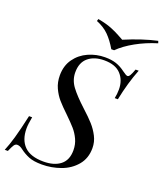

<svg xmlns="http://www.w3.org/2000/svg" viewBox="-185 -1032 981 1154"><g transform="rotate(20 306.0 -455.0)"><path d="M517 -511H497Q503 -540 503 -568Q503 -627 468 -665Q433 -703 361 -703Q298 -703 259.5 -671Q221 -639 221 -576Q221 -527 251.5 -486Q282 -445 343 -389Q386 -350 412 -321Q438 -292 456 -257Q474 -222 474 -182Q474 -117 436.5 -72.5Q399 -28 341 -7Q283 14 221 14Q168 14 136.5 1Q105 -12 79 -32Q60 -47 43 -47Q31 -47 23 -35Q15 -23 2 7H-18Q-2 -31 13.5 -84.5Q29 -138 50 -233H70Q61 -186 61 -159Q61 -86 101 -46Q141 -6 224 -6Q292 -6 331.5 -37Q371 -68 371 -131Q371 -169 356 -201Q341 -233 319.5 -257.5Q298 -282 260 -319Q220 -357 196.5 -384Q173 -411 156.5 -447Q140 -483 140 -527Q140 -589 171.5 -633Q203 -677 253.5 -699.5Q304 -722 360 -722Q401 -722 431 -712Q461 -702 490 -680Q514 -662 523 -662Q531 -662 538.5 -674.5Q546 -687 556 -715H576Q540 -624 517 -511ZM625 -924 630 -910Q558 -888 496 -853.5Q434 -819 395 -780H377Q349 -828 317.5 -859.5Q286 -891 238 -910L242 -924Q296 -914 329.5 -900.5Q363 -887 387 -873.5Q411 -860 419 -856Q530 -903 625 -924Z"/></g></svg>

Font: Playfair Display
Style: Italic
Weight: 400
Italic angle: -14°
Designer: Claus Eggers Sørensen
Foundry: Claus Eggers Sørensen
Version: Version 1.200; ttfautohint (v1.6)